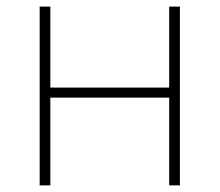

<svg xmlns="http://www.w3.org/2000/svg" viewBox="-20 -559 662 579"><path d="M99.6 -539.1H131.8V-294.9H490.2V-539.1H522.5V0H490.2V-264.6H131.8V0H99.6Z"/></svg>

Font: Min Sans VF VF
Style: Regular
Weight: 400
Designer: Jinseong-Kim, NotoSansCJK, Nunito
Foundry: Jinseong-Kim
Version: Version 1.420;Glyphs 3.1.2 (3151)